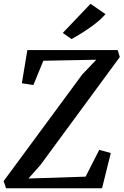

<svg xmlns="http://www.w3.org/2000/svg" viewBox="-30 -1012 664 1032"><path d="M2.5 0 -10.5 -38.5 411.5 -611 487.5 -691 203 -685.5 149.5 -555 87.5 -564.5 117 -743H602.5L614 -705.5L188 -126L123 -52.5L430 -62.5L503.5 -206.5L565.5 -189.5L518.5 0ZM354.5 -802 307.5 -835 456.5 -991.5 537 -936Q513.5 -909 480 -883.2Q446.5 -857.5 413 -836.5Q379.5 -815.5 354.5 -802Z"/></svg>

Font: Merriweather 20pt Medium
Style: Italic
Weight: 500
Italic angle: -7.8°
Version: Version 2.101